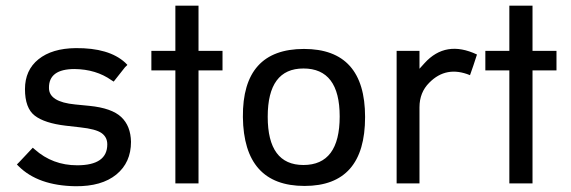

<svg xmlns="http://www.w3.org/2000/svg" viewBox="-20 -642 2000 672"><path d="M293 -271.5Q371.1 -263.7 404.3 -232.4Q437.5 -201.2 438.5 -145.5Q438.5 -73.2 387.2 -31.2Q335.9 10.7 244.1 9.8Q113.3 7.8 44.9 -60.5L39.1 -66.4L46.9 -74.2L94.7 -125L101.6 -119.1Q164.1 -63.5 250 -63.5Q355.5 -63.5 355.5 -136.7Q355.5 -162.1 335.4 -176.3Q315.4 -190.4 260.7 -196.3L210 -202.1Q135.7 -210.9 101.6 -237.3Q67.4 -263.7 67.4 -330.1Q67.4 -396.5 114.7 -434.6Q162.1 -472.7 245.1 -473.6Q361.3 -474.6 418 -422.9L425.8 -415Q425.8 -414.1 418 -407.2L377.9 -356.4L370.1 -361.3Q316.4 -399.4 241.2 -400.4Q150.4 -400.4 151.4 -334Q151.4 -285.2 243.2 -276.4Z M593.8 -395.5H509.8V-463.9H593.8V-622.1H674.8V-463.9H758.8V-395.5H674.8V0H593.8Z M1045.9 8.8Q833 8.8 830.1 -232.4Q828.1 -470.7 1043.9 -470.7Q1257.8 -470.7 1257.8 -232.4Q1257.8 8.8 1045.9 8.8ZM1042 -64.5Q1168.9 -64.5 1168.9 -234.4Q1168.9 -402.3 1042 -402.3Q917 -402.3 917 -233.4Q917 -64.5 1042 -64.5Z M1625 -378.9Q1542 -413.1 1482.4 -352.5Q1448.2 -318.4 1448.2 -266.6V0H1368.2V-463.9H1448.2V-401.4L1465.8 -420.9Q1540 -502.9 1649.4 -451.2Q1636.7 -411.1 1625 -378.9Z M1762.7 -395.5H1678.7V-463.9H1762.7V-622.1H1843.8V-463.9H1927.7V-395.5H1843.8V0H1762.7Z"/></svg>

Font: BF_TEXT
Style: Regular
Weight: 400
Foundry: EA DICE
Version: Version 1.404